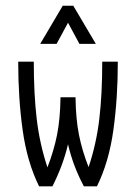

<svg xmlns="http://www.w3.org/2000/svg" viewBox="-20 -654 478 674"><path d="M393.6 -437.5Q393.6 -308.6 377.9 -196.8Q362.3 -85 320.3 0H274.4Q236.3 -71.3 218.8 -147.5Q201.2 -73.2 164.1 0H117.2Q75.2 -85 59.6 -196.8Q43.9 -308.6 43.9 -437.5H98.6Q98.6 -323.2 108.9 -236.3Q119.1 -149.4 146.5 -66.4Q168.9 -124 180.2 -180.2Q191.4 -236.3 192.4 -312.5H245.1Q246.1 -236.3 257.3 -180.2Q268.6 -124 291 -67.4Q318.4 -149.4 328.6 -236.3Q338.9 -323.2 338.9 -437.5ZM316.4 -500H258.8L218.8 -574.2L178.7 -500H121.1L200.2 -633.8H237.3Z"/></svg>

Font: Sudo Light
Style: Regular
Weight: 300
Monospace: yes
Designer: Jens Kutilek
Foundry: Jens Kutilek
Version: Version 0.040